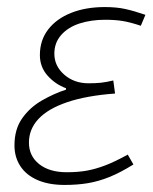

<svg xmlns="http://www.w3.org/2000/svg" viewBox="-20 -512 434 544"><path d="M163 12Q118 12 86 -2Q54 -16 37.5 -41.5Q21 -67 21 -100Q21 -146 43 -177Q65 -208 99 -227.5Q133 -247 167 -258V-262Q137 -273 115 -297.5Q93 -322 93 -356Q93 -398 116.5 -428.5Q140 -459 181.5 -475.5Q223 -492 277 -492Q310 -492 335 -486.5Q360 -481 392 -470L379 -439Q349 -449 327.5 -452.5Q306 -456 278 -456Q238 -456 205.5 -445.5Q173 -435 153.5 -413Q134 -391 134 -360Q134 -325 162 -300.5Q190 -276 231 -276Q250 -276 265 -277.5Q280 -279 301 -284L306 -247Q225 -241 170.5 -222.5Q116 -204 89 -175Q62 -146 62 -108Q62 -70 91 -47Q120 -24 169 -24Q201 -24 226 -28.5Q251 -33 278.5 -43.5Q306 -54 342 -74L358 -46Q321 -23 290 -10.5Q259 2 229 7Q199 12 163 12Z"/></svg>

Font: Source Sans 3 Light
Style: Italic
Weight: 300
Italic angle: -11°
Designer: Paul D. Hunt
Foundry: Adobe
Version: Version 3.046;hotconv 1.0.118;makeotfexe 2.5.65603